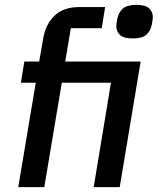

<svg xmlns="http://www.w3.org/2000/svg" viewBox="-20 -769 648 789"><path d="M127 -429H66L80 -516H141L158 -613Q167 -668 203.5 -704Q240 -740 307 -740H412L398 -653H271L248 -516H558L472 0H365L436 -429H234L162 0H55ZM526 -611Q488 -611 473 -625.5Q458 -640 458 -660Q458 -666 459 -674Q460 -682 462 -691Q467 -718 484.5 -733.5Q502 -749 540 -749Q578 -749 593 -734.5Q608 -720 608 -700Q608 -694 607 -686Q606 -678 604 -669Q599 -642 581.5 -626.5Q564 -611 526 -611Z"/></svg>

Font: IBM Plex Mono Medm
Style: Italic
Weight: 500
Italic angle: -9°
Monospace: yes
Designer: Mike Abbink, Paul van der Laan, Pieter van Rosmalen
Foundry: Bold Monday
Version: Version 2.3